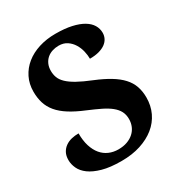

<svg xmlns="http://www.w3.org/2000/svg" viewBox="-172 -849 929 983"><g transform="rotate(-30 293.0 -357.0)"><path d="M264.2 9.8Q196.8 9.8 151.9 -2.9Q106.9 -15.6 79.8 -35.6Q52.7 -55.7 41.3 -80.6Q29.8 -105.5 29.8 -129.9Q29.8 -155.8 39.3 -173.3Q48.8 -190.9 64.7 -202.1Q80.6 -213.4 100.8 -218.3Q121.1 -223.1 143.1 -223.1Q143.1 -180.2 153.3 -147.7Q163.6 -115.2 181.6 -93.5Q199.7 -71.8 224.9 -60.8Q250 -49.8 279.8 -49.8Q309.1 -49.8 332 -58.1Q355 -66.4 371.1 -81.1Q387.2 -95.7 395.5 -115.5Q403.8 -135.3 403.8 -158.2Q403.8 -183.6 393.6 -203.4Q383.3 -223.1 362.5 -240Q341.8 -256.8 310.3 -272.2Q278.8 -287.6 236.8 -305.2Q184.6 -326.7 148.7 -349.4Q112.8 -372.1 90.8 -398.4Q68.8 -424.8 59.3 -455.6Q49.8 -486.3 49.8 -522.9Q49.8 -568.8 68.4 -606Q86.9 -643.1 119.6 -669.4Q152.3 -695.8 197.3 -710Q242.2 -724.1 294.9 -724.1Q350.1 -724.1 390.1 -715.1Q430.2 -706.1 456.3 -690.4Q482.4 -674.8 495.1 -653.6Q507.8 -632.3 507.8 -607.9Q507.8 -590.3 500.2 -575.2Q492.7 -560.1 477.3 -548.8Q461.9 -537.6 438.7 -531.2Q415.5 -524.9 384.8 -524.9Q384.8 -545.9 379.2 -570.1Q373.5 -594.2 360.8 -615Q348.1 -635.7 327.9 -649.4Q307.6 -663.1 278.8 -663.1Q258.8 -663.1 240.7 -657.2Q222.7 -651.4 209.2 -639.6Q195.8 -627.9 188 -610.6Q180.2 -593.3 180.2 -570.8Q180.2 -549.8 187 -531.2Q193.8 -512.7 212.2 -494.9Q230.5 -477.1 262.5 -459.2Q294.4 -441.4 345.2 -420.9Q396.5 -399.9 432.6 -377.9Q468.8 -356 491.9 -330.8Q515.1 -305.7 525.6 -275.6Q536.1 -245.6 536.1 -209Q536.1 -160.6 517.1 -120.4Q498 -80.1 462.4 -51.3Q426.8 -22.5 376.7 -6.3Q326.7 9.8 264.2 9.8Z"/></g></svg>

Font: Droid Serif
Style: Bold
Weight: 700
Designer: Monotype Design team
Foundry: Monotype Imaging Inc.
Version: Version 1.03